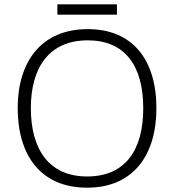

<svg xmlns="http://www.w3.org/2000/svg" viewBox="-20 -911 808 890"><path d="M522 -891H246V-843H522ZM705 -409C705 -636 593 -776 387 -776C173 -776 62 -627 62 -410C62 -192 168 -41 384 -41C597 -41 705 -191 705 -409ZM123 -410C123 -598 208 -724 387 -724C558 -724 644 -608 644 -409C644 -218 563 -93 384 -93C206 -93 123 -220 123 -410Z"/></svg>

Font: Noto Sans Tamil UI Light
Style: Regular
Weight: 300
Designer: Jelle Bosma - Monotype Design Team
Foundry: Monotype Imaging Inc.
Version: Version 2.004